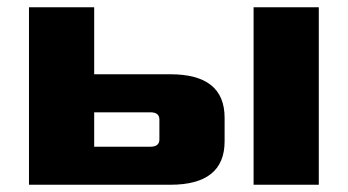

<svg xmlns="http://www.w3.org/2000/svg" viewBox="-20 -510 960 530"><path d="M60 0V-490H240V-305H450Q600 -305 600 -185V-120Q600 0 450 0ZM240 -105H395Q420 -105 420 -125V-180Q420 -200 395 -200H240ZM680 0V-490H860V0Z"/></svg>

Font: Xolonium
Style: Bold
Weight: 700
Designer: Severin Meyer
Version: Version 4.2